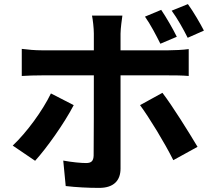

<svg xmlns="http://www.w3.org/2000/svg" viewBox="-20 -869 1040 935"><path d="M42 -160 151 -86C205 -145 293 -268 339 -357L228 -414C187 -329 109 -223 42 -160ZM86 -499C114 -501 153 -502 183 -502H437C437 -431 437 -146 436 -111C435 -85 425 -75 399 -75C375 -75 331 -79 288 -87L300 37C351 43 409 46 463 46C534 46 567 10 567 -48V-502H801C828 -502 867 -502 899 -499V-630C872 -626 828 -624 800 -624H567V-705C567 -730 574 -779 576 -793H428C432 -775 437 -731 437 -706V-624H183C151 -624 116 -627 86 -631ZM662 -357C707 -296 781 -175 824 -89L942 -154C899 -226 820 -353 771 -417ZM686 -788C713 -750 741 -696 761 -656L841 -690C823 -727 790 -784 765 -821ZM816 -817C844 -779 873 -727 894 -685L973 -720C955 -755 922 -812 895 -849Z"/></svg>

Font: GenEiGothic-pro-Regular
Style: Bold
Weight: 700
Designer: Ryoko NISHIZUKA (kana & ideographs); Paul D. Hunt (Latin, Greek & Cyrillic); Wenlong ZHANG (bopomofo); Sandoll Communica
Foundry: Adobe Systems Incorporated; o_tamon
Version: Version 1.000.140830